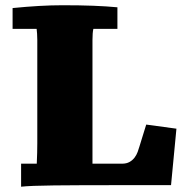

<svg xmlns="http://www.w3.org/2000/svg" viewBox="-20 -703 723 729"><path d="M334.5 -593.3Q331.1 -579.1 331.1 -551.3V-81.5H442.9Q460.4 -81.5 471.9 -88.1Q483.4 -94.7 491 -104.7Q498.5 -114.7 502.7 -126.2Q506.8 -137.7 509.8 -147.9Q514.6 -165 521 -184.3Q527.3 -203.6 535.2 -230L649.9 -214.4L629.4 0H423.8Q276.4 0 185.1 1Q93.8 2 60.1 5.9V-81.5H119.6Q120.6 -103.5 121.1 -122.8Q121.6 -142.1 121.6 -159.2V-551.3Q121.6 -564.5 120.8 -575Q120.1 -585.4 119.1 -593.3H27.8V-672.4Q81.1 -677.7 127.9 -680.4Q174.8 -683.1 217.8 -683.1Q282.2 -683.1 333.5 -681.2Q384.8 -679.2 425.8 -675.3V-593.3Z"/></svg>

Font: Tienne Black
Style: Regular
Weight: 900
Designer: vernon adams
Foundry: vernon adams
Version: Version 001.001